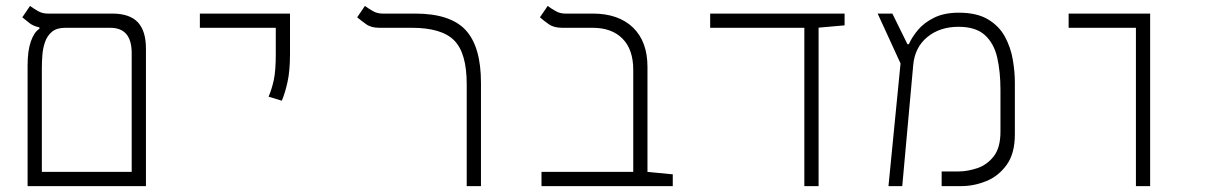

<svg xmlns="http://www.w3.org/2000/svg" viewBox="-20 -632 4142 652"><path d="M73.7 0V-409.7Q73.7 -460.4 85 -491.9Q96.2 -523.4 113.8 -534.2V-539.1Q93.8 -543 80.3 -553.5Q66.9 -564 55.7 -573.2L82 -611.8Q93.3 -603.5 108.4 -594.7Q123.5 -585.9 141.6 -585.9H360.8Q420.4 -585.9 448 -556.4Q475.6 -526.9 475.6 -467.3V0ZM201.2 -537.6Q172.4 -537.6 156.2 -523.9Q140.1 -510.3 132.8 -489Q125.5 -467.8 123.8 -444.1Q122.1 -420.4 122.1 -400.4V-48.3H427.2V-451.7Q427.2 -537.6 354.5 -537.6Z M937 -290 892.1 -303.7Q903.3 -330.1 909.9 -361.1Q916.5 -392.1 916.5 -448.2V-537.6H658.7V-585.9H964.8V-448.2Q964.8 -392.1 956.5 -354.2Q948.2 -316.4 937 -290Z M1613.3 -350.6V0H1564.9V-346.2Q1564.9 -451.7 1522.5 -494.6Q1480 -537.6 1378.4 -537.6H1268.6Q1240.2 -537.6 1223.4 -549.8Q1206.5 -562 1192.9 -573.2L1219.2 -611.8Q1230.5 -603.5 1245.6 -594.7Q1260.7 -585.9 1278.8 -585.9H1389.6Q1509.3 -585.9 1561.3 -529.8Q1613.3 -473.6 1613.3 -350.6Z M2264.6 -40V0H1818.8V-48.3H2130.4V-395Q2130.4 -463.9 2094 -500.7Q2057.6 -537.6 1992.7 -537.6H1889.2Q1860.8 -537.6 1843.5 -549.8Q1826.2 -562 1813.5 -573.2L1839.8 -611.8Q1851.1 -603.5 1866.2 -594.7Q1881.3 -585.9 1899.4 -585.9H1992.7Q2080.1 -585.9 2129.4 -538.6Q2178.7 -491.2 2178.7 -404.8V-48.3Z M2711.4 0V-537.6H2391.6V-585.9H2848.1V-545.9L2759.8 -538.1V0Z M2997.1 0 3038.1 -416.5 2960.4 -585.9H3010.3L3061.5 -481.9H3066.4Q3076.7 -505.9 3097.4 -530.5Q3118.2 -555.2 3152.3 -572Q3186.5 -588.9 3235.8 -588.9Q3297.4 -588.9 3335.2 -566.2Q3373 -543.5 3392.6 -507.3Q3412.1 -471.2 3419.2 -429.9Q3426.3 -388.7 3426.3 -352.1V-175.8Q3426.3 -110.4 3398.2 -71.8Q3370.1 -33.2 3328.4 -16.6Q3286.6 0 3245.1 0H3177.7V-49.8H3234.9Q3265.1 -49.8 3298.3 -60.8Q3331.5 -71.8 3354.5 -101.1Q3377.4 -130.4 3377.4 -185.1V-327.1Q3377.4 -387.7 3366.5 -436Q3355.5 -484.4 3324.7 -512.7Q3293.9 -541 3234.9 -541Q3171.4 -541 3128.9 -506.1Q3086.4 -471.2 3081.1 -410.6L3043.9 0Z M3837.4 0V-537.6H3608.9V-585.9H3885.7V0Z"/></svg>

Font: Cascadia Mono NF ExtraLight
Style: Regular
Weight: 200
Monospace: yes
Designer: Aaron Bell
Foundry: Saja Typeworks
Version: Version 2404.023; ttfautohint (v1.8.4)